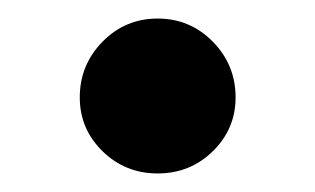

<svg xmlns="http://www.w3.org/2000/svg" viewBox="-20 -439 340 207"><path d="M150 -252Q115 -252 90.5 -276Q66 -300 66 -334Q66 -369 90.5 -394Q115 -419 150 -419Q185 -419 209.5 -394Q234 -369 234 -334Q234 -300 209.5 -276Q185 -252 150 -252Z"/></svg>

Font: DM Serif Text
Style: Regular
Weight: 400
Designer: Colophon Foundry, Frank Grießhammer
Foundry: Colophon Foundry
Version: Version 5.200; ttfautohint (v1.8.3)